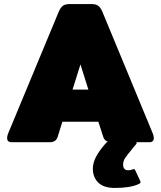

<svg xmlns="http://www.w3.org/2000/svg" viewBox="-20 -700 792 945"><path d="M737 -21Q737 0 715 0H651Q655 5 649 11Q644 17 639 22.5Q634 28 630 34Q603 66 594.5 80Q586 94 586 111Q586 124 592.5 131Q599 138 610 138Q624 138 632 134Q638 132 639 132Q643 132 646 139L670 190Q672 194 672 196Q672 202 660 207Q620 225 545 225Q490 225 463.5 198.5Q437 172 437 131Q437 103 451.5 74Q466 45 498 8Q502 3 510 -3Q494 -8 488 -27L464 -101H287L264 -27Q256 0 225 0H37Q15 0 15 -21Q15 -30 20 -43L269 -642Q278 -663 289.5 -671.5Q301 -680 322 -680H431Q452 -680 463.5 -671.5Q475 -663 484 -642L732 -43Q737 -30 737 -21ZM415 -259 376 -383 337 -259Z"/></svg>

Font: Mitr
Style: Bold
Weight: 700
Designer: Thanarat Vachiruckul
Foundry: Cadson Demak
Version: Version 1.002